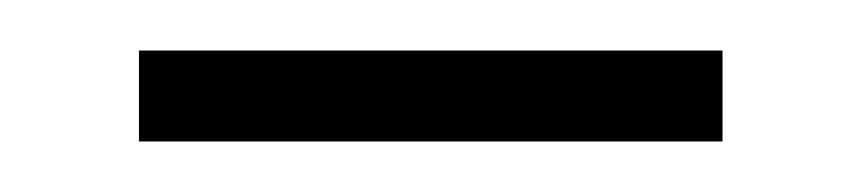

<svg xmlns="http://www.w3.org/2000/svg" viewBox="-20 -309 341 76"><path d="M35 -253V-289H266V-253Z"/></svg>

Font: Noto Sans Gujarati UI SemiCondensed ExtraLight
Style: Regular
Weight: 200
Width: 4
Designer: Jelle Bosma - Monotype Design Team, Universal Thirst
Foundry: Monotype Imaging Inc.
Version: Version 2.106; ttfautohint (v1.8.4.7-5d5b)